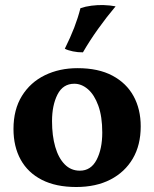

<svg xmlns="http://www.w3.org/2000/svg" viewBox="-20 -740 618 769"><path d="M285.2 9Q204 9 147.9 -19.6Q91.8 -48.2 62.9 -100.5Q34 -152.8 34 -223.6Q34 -301.2 67.8 -355.8Q101.6 -410.4 159.8 -438.7Q218 -467 290.6 -467Q374.2 -467 430.4 -437Q486.6 -407 515.1 -354.7Q543.6 -302.4 543.6 -233.8Q543.6 -158.8 511.8 -104.7Q480 -50.6 422.3 -20.8Q364.6 9 285.2 9ZM299.8 -56.4Q344.2 -56.4 366.9 -99.9Q389.6 -143.4 389.6 -209.2Q389.6 -273 373.8 -316.7Q358 -360.4 332.4 -382.5Q306.8 -404.6 277.6 -404.6Q232.2 -404.6 210.3 -361.5Q188.4 -318.4 188.4 -254.8Q188.4 -196.4 201.3 -151.8Q214.2 -107.2 239.1 -81.8Q264 -56.4 299.8 -56.4ZM312.2 -530.4Q292.4 -530 272.1 -534.2Q251.8 -538.4 239.6 -544.8Q262.4 -590.8 277.3 -629.4Q292.2 -668 302.2 -707.2Q322.4 -714.2 346.3 -717.2Q370.2 -720.2 393 -719.8Q406.8 -719.4 420 -718Q433.2 -716.6 443 -714.6Q406.4 -671.2 372.6 -623.8Q338.8 -576.4 312.2 -530.4Z"/></svg>

Font: Vollkorn
Style: Regular
Weight: 400
Designer: Friedrich Althausen
Foundry: Friedrich Althausen
Version: Version 4.104